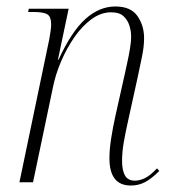

<svg xmlns="http://www.w3.org/2000/svg" viewBox="-20 -563 530 593"><path d="M384 10Q318 10 318 -74Q318 -101 323 -133.5Q328 -166 336 -203L366 -337Q368 -347 372.5 -367Q377 -387 381 -410Q385 -433 385 -451Q385 -466 380 -483Q375 -500 362 -512.5Q349 -525 323 -525Q292 -525 263 -504Q234 -483 210 -448.5Q186 -414 168.5 -373Q151 -332 143 -291L82 0H40L132 -441Q134 -453 136 -465.5Q138 -478 138 -488Q138 -511 126.5 -518.5Q115 -526 82 -526H67L69 -536H192L159 -379H161Q201 -466 244 -504.5Q287 -543 336 -543Q384 -543 404.5 -513.5Q425 -484 425 -445Q425 -419 418.5 -388Q412 -357 406 -328L375 -187Q368 -156 362.5 -125Q357 -94 357 -66Q357 -37 366 -21Q375 -5 397 -5Q411 -5 427 -12.5Q443 -20 465 -43L472 -35Q448 -11 428 -0.5Q408 10 384 10Z"/></svg>

Font: Noto Serif Display SemiCondensed ExtraLight
Style: Italic
Weight: 200
Width: 4
Italic angle: -12°
Designer: Monotype Design Team
Foundry: Monotype Imaging Inc.
Version: Version 2.009